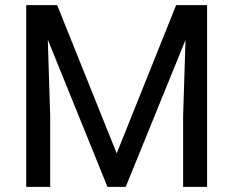

<svg xmlns="http://www.w3.org/2000/svg" viewBox="-20 -731 913 751"><path d="M82.5 -710.9H203.6L436.5 -131.3L668.9 -710.9H790V0H696.3V-277.3L705.6 -574.7L471.7 0H400.4L167 -575.7L176.3 -277.3V0H82.5Z"/></svg>

Font: Vazirmatn FD
Style: Regular
Weight: 400
Designer: Saber Rastikerdar
Foundry: Saber Rastikerdar
Version: Version 33.001